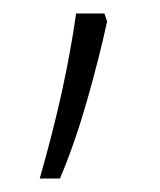

<svg xmlns="http://www.w3.org/2000/svg" viewBox="-20 -380 237 285"><path d="M135 -360 139 -348Q127 -293 109 -230Q91 -167 69 -115H39Q59 -185 72 -244.5Q85 -304 93 -360Z"/></svg>

Font: Noto Sans Khmer UI SemiCondensed ExtraLight
Style: Regular
Weight: 200
Width: 4
Designer: Danh Hong and the Monotype Design Team
Foundry: Monotype Imaging Inc.
Version: Version 2.002; ttfautohint (v1.8.4.7-5d5b)